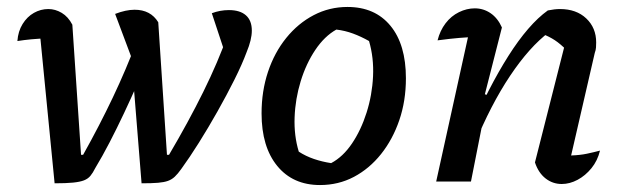

<svg xmlns="http://www.w3.org/2000/svg" viewBox="-20 -522 1797 552"><path d="M387 5 353 -417 371 -322 311 -482Q342 -494 367 -494Q413 -494 435 -458L460 -77H466Q522 -172 564.5 -258Q607 -344 635 -423L634 -348L589 -484Q613 -493 638 -493Q670 -493 687 -478Q704 -463 704 -434Q704 -408 689 -372Q676 -337 654 -293Q632 -249 605.5 -202Q579 -155 552 -112Q525 -69 501 -36Q491 -22 482.5 -14Q474 -6 463 -2Q452 2 434.5 3.5Q417 5 387 5ZM137 5 91 -464 121 -412Q91 -411 70 -409Q49 -407 30 -404Q32 -432 45 -453Q58 -474 77.5 -485Q97 -496 119 -496Q139 -496 157.5 -485Q176 -474 188 -451L213 -77H219Q266 -161 304.5 -242Q343 -323 373 -403L408 -358Q394 -324 375.5 -282Q357 -240 336.5 -196.5Q316 -153 295 -112.5Q274 -72 254 -39Q247 -25 240 -16.5Q233 -8 221.5 -3.5Q210 1 190 3Q170 5 137 5Z M900 10Q822 10 777 -45Q732 -100 732 -196Q732 -260 750.5 -315.5Q769 -371 803 -413Q837 -455 882 -478.5Q927 -502 979 -502Q1058 -502 1102.5 -448Q1147 -394 1147 -297Q1147 -232 1128 -176.5Q1109 -121 1075.5 -79Q1042 -37 997.5 -13.5Q953 10 900 10ZM932 -53Q966 -71 992 -109.5Q1018 -148 1034 -198.5Q1050 -249 1052.5 -302.5Q1055 -356 1041 -404Q1018 -417 995 -425.5Q972 -434 947 -437Q913 -418 886.5 -378.5Q860 -339 844.5 -288.5Q829 -238 827 -185Q825 -132 839 -86Q859 -73 882.5 -65Q906 -57 932 -53Z M1518 -55 1605 -398 1611 -376Q1591 -396 1575 -406.5Q1559 -417 1536 -426L1559 -430Q1502 -387 1446.5 -304Q1391 -221 1344 -106L1332 -146Q1357 -207 1385 -261.5Q1413 -316 1441.5 -361Q1470 -406 1498.5 -439Q1527 -472 1555 -492Q1565 -494 1573.5 -495Q1582 -496 1590 -496Q1637 -496 1665.5 -469Q1694 -442 1694 -400Q1694 -393 1693.5 -385.5Q1693 -378 1690 -370L1622 -75Q1648 -76 1667 -80Q1686 -84 1705 -89Q1698 -60 1680.5 -38.5Q1663 -17 1640.5 -5Q1618 7 1595 7Q1569 7 1548.5 -9Q1528 -25 1518 -55ZM1234 0 1336 -463 1351 -416Q1325 -415 1300.5 -413Q1276 -411 1238 -406Q1245 -434 1261 -455Q1277 -476 1299.5 -487Q1322 -498 1345 -498Q1370 -498 1390.5 -484Q1411 -470 1423 -443L1374 -251L1383 -248L1334 0Z"/></svg>

Font: Piazzolla Thin SemiBold
Style: Italic
Weight: 600
Italic angle: -11.3°
Version: Version 2.005